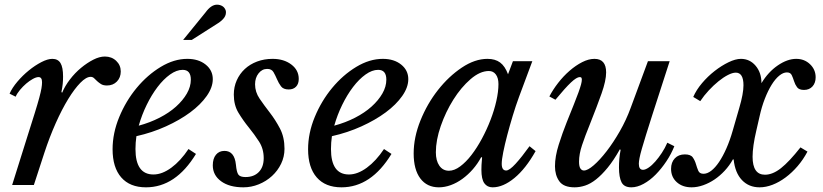

<svg xmlns="http://www.w3.org/2000/svg" viewBox="-20 -792 3522 822"><path d="M21 -391Q32 -416 54.5 -442.5Q77 -469 103.5 -490.5Q130 -512 157 -526Q184 -540 204 -540Q228 -540 239 -522Q250 -504 250 -464Q250 -448 248.5 -433Q247 -418 243 -398L246 -395Q258 -424 279.5 -452Q301 -480 327 -501.5Q353 -523 379.5 -536.5Q406 -550 429 -550Q458 -550 477.5 -531.5Q497 -513 497 -486Q497 -460 480.5 -443Q464 -426 438 -426Q422 -426 412.5 -432Q403 -438 396 -444.5Q389 -451 383 -457Q377 -463 368 -463Q349 -463 324 -437.5Q299 -412 272 -368Q245 -324 218.5 -264.5Q192 -205 170 -138L125 0H32L97 -207Q116 -267 128.5 -307Q141 -347 148 -373Q155 -399 157.5 -414Q160 -429 160 -440Q160 -462 145 -462Q135 -462 120.5 -454Q106 -446 92 -434Q78 -422 65.5 -407Q53 -392 47 -378Z M819 -133Q732 10 605 10Q536 10 499 -32.5Q462 -75 462 -153Q462 -222 490.5 -291Q519 -360 565 -415.5Q611 -471 668 -505.5Q725 -540 782 -540Q830 -540 860.5 -515.5Q891 -491 891 -453Q891 -418 865 -381Q839 -344 794.5 -311Q750 -278 690.5 -251Q631 -224 564 -209Q562 -195 561 -181.5Q560 -168 560 -154Q560 -45 637 -45Q674 -45 713.5 -74Q753 -103 787 -154ZM762 -493Q736 -493 708 -473Q680 -453 654.5 -419.5Q629 -386 608 -343Q587 -300 574 -254Q622 -267 663 -288Q704 -309 733.5 -335.5Q763 -362 780 -391.5Q797 -421 797 -451Q797 -493 762 -493ZM764 -621 860 -739Q884 -772 909 -772Q922 -772 932.5 -765.5Q943 -759 947 -745Q949 -729 940 -716.5Q931 -704 914 -693L801 -621Z M981 -387Q981 -420 993.5 -448Q1006 -476 1028 -496.5Q1050 -517 1080.5 -528.5Q1111 -540 1147 -540Q1195 -540 1227 -516Q1259 -492 1259 -454Q1259 -433 1247.5 -421Q1236 -409 1216 -409Q1193 -409 1183 -422.5Q1173 -436 1166 -452.5Q1159 -469 1151 -483Q1143 -497 1124 -497Q1102 -497 1087 -478Q1072 -459 1072 -431Q1072 -398 1091.5 -369.5Q1111 -341 1135 -310Q1159 -279 1178.5 -242Q1198 -205 1198 -155Q1198 -121 1183.5 -91Q1169 -61 1144.5 -38.5Q1120 -16 1088 -3Q1056 10 1022 10Q962 10 926.5 -16Q891 -42 891 -84Q891 -113 904.5 -129.5Q918 -146 941 -146Q984 -146 990 -87Q993 -55 1000.5 -44.5Q1008 -34 1031 -34Q1067 -34 1088 -55.5Q1109 -77 1109 -115Q1109 -155 1089 -186Q1069 -217 1045 -246.5Q1021 -276 1001 -309Q981 -342 981 -387Z M1656 -133Q1569 10 1442 10Q1373 10 1336 -32.5Q1299 -75 1299 -153Q1299 -222 1327.5 -291Q1356 -360 1402 -415.5Q1448 -471 1505 -505.5Q1562 -540 1619 -540Q1667 -540 1697.5 -515.5Q1728 -491 1728 -453Q1728 -418 1702 -381Q1676 -344 1631.5 -311Q1587 -278 1527.5 -251Q1468 -224 1401 -209Q1399 -195 1398 -181.5Q1397 -168 1397 -154Q1397 -45 1474 -45Q1511 -45 1550.5 -74Q1590 -103 1624 -154ZM1599 -493Q1573 -493 1545 -473Q1517 -453 1491.5 -419.5Q1466 -386 1445 -343Q1424 -300 1411 -254Q1459 -267 1500 -288Q1541 -309 1570.5 -335.5Q1600 -362 1617 -391.5Q1634 -421 1634 -451Q1634 -493 1599 -493Z M2073 -488Q2035 -488 1994.5 -453Q1954 -418 1921 -365.5Q1888 -313 1867 -252.5Q1846 -192 1846 -140Q1846 -104 1861 -82.5Q1876 -61 1902 -61Q1925 -61 1950 -79.5Q1975 -98 1998.5 -128.5Q2022 -159 2043 -198Q2064 -237 2080 -278.5Q2096 -320 2105 -360Q2114 -400 2114 -432Q2114 -458 2103 -473Q2092 -488 2073 -488ZM2176 -530H2259L2202 -377Q2188 -339 2175 -296Q2162 -253 2151.5 -213Q2141 -173 2134.5 -140.5Q2128 -108 2128 -91Q2128 -62 2147 -62Q2161 -62 2187.5 -91Q2214 -120 2247 -166L2273 -145Q2231 -70 2182.5 -30Q2134 10 2089 10Q2066 10 2053.5 -7.5Q2041 -25 2041 -65Q2041 -74 2041.5 -86Q2042 -98 2044 -118L2040 -119Q2025 -91 2004.5 -67.5Q1984 -44 1960 -26.5Q1936 -9 1910 0.5Q1884 10 1859 10Q1808 10 1779.5 -28Q1751 -66 1751 -135Q1751 -204 1780 -276Q1809 -348 1855 -406.5Q1901 -465 1957 -502.5Q2013 -540 2067 -540Q2100 -540 2121 -524.5Q2142 -509 2155 -474Z M2480 -62Q2496 -62 2522 -84.5Q2548 -107 2577 -144.5Q2606 -182 2633.5 -230Q2661 -278 2680 -330L2754 -530H2847L2773 -301Q2757 -251 2746 -215.5Q2735 -180 2728 -155.5Q2721 -131 2718 -115.5Q2715 -100 2715 -91Q2715 -65 2733 -65Q2743 -65 2757 -74.5Q2771 -84 2785.5 -100.5Q2800 -117 2813.5 -137.5Q2827 -158 2837 -181L2867 -166Q2854 -133 2833 -101.5Q2812 -70 2787.5 -45Q2763 -20 2735.5 -5Q2708 10 2683 10Q2652 10 2641 -11.5Q2630 -33 2630 -75Q2630 -92 2631.5 -111.5Q2633 -131 2637 -150L2634 -153Q2607 -105 2581.5 -74Q2556 -43 2532 -24Q2508 -5 2485 2.5Q2462 10 2440 10Q2393 10 2374.5 -16Q2356 -42 2356 -80Q2356 -122 2372 -172.5Q2388 -223 2406 -268Q2424 -313 2436.5 -344Q2449 -375 2456.5 -396Q2464 -417 2467.5 -430Q2471 -443 2471 -451Q2471 -455 2469.5 -458.5Q2468 -462 2462 -462Q2449 -462 2424.5 -439Q2400 -416 2358 -365L2332 -379Q2347 -408 2369.5 -437Q2392 -466 2418.5 -489Q2445 -512 2472.5 -526Q2500 -540 2525 -540Q2575 -540 2575 -482Q2575 -447 2555.5 -392Q2536 -337 2505 -259Q2485 -210 2472 -171Q2459 -132 2459 -100Q2459 -79 2465 -70.5Q2471 -62 2480 -62Z M3218 -233Q3210 -199 3206 -171Q3202 -143 3202 -121Q3202 -44 3255 -44Q3288 -44 3323.5 -72Q3359 -100 3407 -161L3437 -143Q3419 -109 3395 -81Q3371 -53 3343.5 -32.5Q3316 -12 3287.5 -1Q3259 10 3232 10Q3186 10 3156.5 -21Q3127 -52 3121 -109L3118 -110Q3103 -83 3082.5 -61Q3062 -39 3039 -23.5Q3016 -8 2990.5 1Q2965 10 2941 10Q2902 10 2877.5 -12Q2853 -34 2853 -69Q2853 -97 2869 -114Q2885 -131 2912 -131Q2937 -131 2946 -118Q2955 -105 2959.5 -89.5Q2964 -74 2969.5 -61Q2975 -48 2992 -48Q3008 -48 3025 -61Q3042 -74 3058.5 -98.5Q3075 -123 3090 -157Q3105 -191 3117 -233L3145 -330Q3163 -391 3163 -427Q3163 -481 3130 -481Q3116 -481 3096.5 -471Q3077 -461 3056 -444Q3035 -427 3014.5 -405Q2994 -383 2978 -359L2948 -377Q2961 -407 2985.5 -436Q3010 -465 3039.5 -488Q3069 -511 3099 -525.5Q3129 -540 3152 -540Q3190 -540 3215 -510.5Q3240 -481 3240 -436Q3269 -484 3310 -512Q3351 -540 3389 -540Q3424 -540 3448 -517Q3472 -494 3472 -461Q3472 -437 3458.5 -422Q3445 -407 3422 -407Q3401 -407 3392.5 -418.5Q3384 -430 3379.5 -444.5Q3375 -459 3369.5 -470.5Q3364 -482 3349 -482Q3333 -482 3316 -468Q3299 -454 3283.5 -429Q3268 -404 3254.5 -369.5Q3241 -335 3232 -294Z"/></svg>

Font: SVN-Libre Baskerville
Style: Italic
Weight: 400
Italic angle: -14°
Designer: Pablo Impallari, Rodrigo Fuenzalida
Foundry: Pablo Impallari, Rodrigo Fuenzalida
Version: Version 1.000; ttfautohint (v1.8.4)